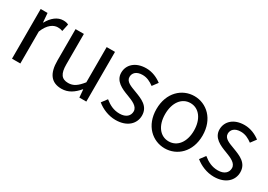

<svg xmlns="http://www.w3.org/2000/svg" viewBox="0 -1180 2537 1817"><g transform="rotate(30 1268.5 -272.0)"><path d="M92 0H183V-349C219 -442 275 -474 320 -474C342 -474 355 -472 373 -465L390 -545C373 -554 356 -557 332 -557C271 -557 216 -513 178 -444H175L167 -543H92Z M638 13C713 13 767 -26 818 -85H821L828 0H904V-543H813V-158C761 -93 722 -66 666 -66C594 -66 564 -109 564 -210V-543H473V-199C473 -61 524 13 638 13Z M1229 13C1357 13 1427 -60 1427 -148C1427 -251 1340 -283 1261 -313C1200 -336 1141 -355 1141 -407C1141 -449 1172 -485 1240 -485C1289 -485 1327 -465 1365 -437L1409 -496C1366 -529 1307 -557 1240 -557C1122 -557 1053 -489 1053 -403C1053 -311 1139 -274 1215 -246C1275 -223 1339 -198 1339 -143C1339 -96 1304 -58 1232 -58C1167 -58 1118 -84 1071 -122L1026 -62C1078 -19 1152 13 1229 13Z M1766 13C1899 13 2018 -91 2018 -271C2018 -452 1899 -557 1766 -557C1633 -557 1514 -452 1514 -271C1514 -91 1633 13 1766 13ZM1766 -63C1672 -63 1609 -146 1609 -271C1609 -396 1672 -481 1766 -481C1860 -481 1924 -396 1924 -271C1924 -146 1860 -63 1766 -63Z M2303 13C2431 13 2501 -60 2501 -148C2501 -251 2414 -283 2335 -313C2274 -336 2215 -355 2215 -407C2215 -449 2246 -485 2314 -485C2363 -485 2401 -465 2439 -437L2483 -496C2440 -529 2381 -557 2314 -557C2196 -557 2127 -489 2127 -403C2127 -311 2213 -274 2289 -246C2349 -223 2413 -198 2413 -143C2413 -96 2378 -58 2306 -58C2241 -58 2192 -84 2145 -122L2100 -62C2152 -19 2226 13 2303 13Z"/></g></svg>

Font: Noto Sans Japanese Regular
Style: Regular
Weight: 400
Designer: Ryoko NISHIZUKA (kana & ideographs); Paul D. Hunt (Latin, Greek & Cyrillic); Wenlong ZHANG (bopomofo); Sandoll Communica
Foundry: Adobe Systems Incorporated
Version: Version 1.000;PS 1;hotconv 1.0.78;makeotf.lib2.5.61930